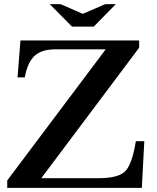

<svg xmlns="http://www.w3.org/2000/svg" viewBox="-20 -910 759 930"><path d="M679 -226 667 0H15V-36L492 -671H247Q181 -671 147 -639Q113 -607 100 -535H65L79 -714H654V-679L180 -47H458Q554 -47 587 -81Q620 -115 638 -226ZM434 -781H329L221 -890H273L381 -843L490 -890H541Z"/></svg>

Font: Kolar Light
Style: Regular
Weight: 300
Designer: Ramakrishna Saiteja (Kannada); Shiva Nallaperumal (Latin)
Foundry: Indian Type Foundry
Version: Version 1.001;PS 1.0;hotconv 1.0.88;makeotf.lib2.5.647800